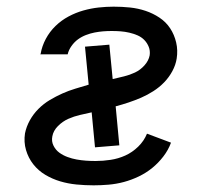

<svg xmlns="http://www.w3.org/2000/svg" viewBox="-20 -548 640 576"><path d="M261 8Q235 8 209.5 5.5Q184 3 160.5 -4Q137 -11 116 -23.5Q95 -36 80 -55Q65 -74 58 -98Q51 -122 55 -148Q59 -168 69.5 -187Q80 -206 95.5 -221.5Q111 -237 129.5 -248Q148 -259 167 -267.5Q186 -276 206 -282Q226 -288 246 -294L235 -408L308 -414L318 -311H319Q336 -315 352.5 -319Q369 -323 385 -330.5Q401 -338 413.5 -352Q426 -366 429 -382Q431 -396 426 -408Q421 -420 412.5 -428.5Q404 -437 392.5 -442Q381 -447 368 -450Q355 -453 342 -454Q329 -455 315 -455Q302 -455 289.5 -454Q277 -453 264 -450.5Q251 -448 238 -443Q225 -438 214 -430Q203 -422 194.5 -410Q186 -398 183 -385H101L102 -387Q106 -410 117.5 -431.5Q129 -453 146.5 -470Q164 -487 185.5 -498.5Q207 -510 230 -516.5Q253 -523 276 -525.5Q299 -528 321 -528Q346 -528 370 -525.5Q394 -523 416.5 -515.5Q439 -508 458.5 -495Q478 -482 490.5 -463Q503 -444 508.5 -420.5Q514 -397 510 -372Q507 -353 497 -334.5Q487 -316 472.5 -301Q458 -286 440 -274.5Q422 -263 403.5 -255Q385 -247 365.5 -240.5Q346 -234 327 -229L338 -112L265 -106L255 -211Q237 -207 219.5 -203Q202 -199 185 -191.5Q168 -184 154 -170Q140 -156 137 -139Q134 -124 140.5 -111Q147 -98 158 -90Q169 -82 182.5 -77Q196 -72 210 -69.5Q224 -67 238 -66Q252 -65 267 -65Q289 -65 312 -68.5Q335 -72 356 -81.5Q377 -91 394.5 -108Q412 -125 421 -147L493 -120Q485 -98 470 -78.5Q455 -59 436.5 -44Q418 -29 396 -18.5Q374 -8 351.5 -2Q329 4 306 6Q283 8 261 8Z"/></svg>

Font: Iosevka Extended
Style: Italic
Weight: 400
Width: 7
Italic angle: -9°
Monospace: yes
Designer: Belleve Invis
Foundry: Belleve Invis
Version: Version 32.5.0; ttfautohint (v1.8.4)